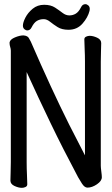

<svg xmlns="http://www.w3.org/2000/svg" viewBox="-20 -890 540 922"><path d="M309 -747Q277 -747 256.5 -760Q236 -773 220.5 -785.5Q205 -798 190 -798Q171 -798 157 -789.5Q143 -781 132 -759Q125 -744 111 -744Q104 -744 97 -750Q90 -756 90 -767Q90 -782 102 -805.5Q114 -829 137 -848Q160 -867 192 -867Q224 -867 244.5 -853.5Q265 -840 280.5 -828Q296 -816 313 -816Q330 -816 344 -824.5Q358 -833 369 -855Q376 -870 390 -870Q397 -870 404 -864Q411 -858 411 -847Q411 -842 410 -838Q402 -806 376 -776.5Q350 -747 309 -747ZM92 -720 99 -719H100Q113 -716 118 -708Q124 -697 128 -690Q226 -464 312 -292Q350 -217 388 -144V-595Q388 -626 386.5 -655Q385 -684 385 -701Q385 -710 393.5 -714Q402 -718 411 -718Q427 -718 446.5 -709Q466 -700 466 -683Q466 -671 465 -645.5Q464 -620 464 -594V-94Q464 -85 466.5 -66.5Q469 -48 469 -39Q469 -21 445.5 -5Q422 11 400 11Q386 11 373.5 -8.5Q361 -28 355 -39Q282 -176 223.5 -297.5Q165 -419 108 -544V-111Q108 -80 109.5 -51Q111 -22 111 -5Q111 4 102.5 8Q94 12 85 12Q69 12 49.5 3Q30 -6 30 -23Q30 -35 31 -60.5Q32 -86 32 -112V-647Q32 -655 29 -664.5Q26 -674 26 -682V-687Q29 -701 52 -710.5Q75 -720 92 -720Z"/></svg>

Font: Moon Stars Kai HW
Style: Bold
Weight: 700
Designer: GuiWonder
Version: Version 1.101